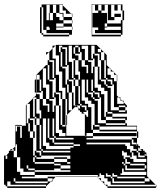

<svg xmlns="http://www.w3.org/2000/svg" viewBox="-28 -922 803 950"><path d="M200 -664H214L200 -650ZM272 -688H280V-680H272ZM456 -664H472V-678L470 -680H456ZM496 -592V-624H488V-662L486 -664H472V-624H488V-592ZM432 -656H440V-648H432ZM344 -616H336V-624H344ZM240 -528H216V-560H232V-536H240ZM432 -496V-528H424V-496ZM496 -528H504V-520H496ZM304 -528H312V-520H304ZM528 -496H504V-504H496V-520H520V-504H528ZM240 -464H248V-456H240ZM432 -464H440V-456H432ZM152 -424H144V-432H152ZM584 -408V-416L576 -424H568V-432L560 -440H552V-408ZM368 -400H376V-392H368ZM496 -368H504V-360H496ZM240 -304V-336H232V-304ZM112 -336H120V-328H112ZM432 -496H408V-528H400V-464H408V-456H424V-440H432V-432H440V-424H456V-312H496V-304H592V-312H496V-328H472V-440H464V-464H440V-472H432ZM432 -304H440V-296H432ZM304 -336H300V-350L304 -354V-368H280V-400H296V-368H304V-400H280V-432H248V-440H240V-456H264V-432H272V-464H248V-536H240V-560H216V-592H232V-560H240V-592H216V-600H208V-624H216V-616H232V-592H240V-624H216V-664H214L232 -682V-696H246L232 -682V-632H248V-552H264V-472H280V-432H296V-400H304V-432H296V-488H280V-568H264V-648H248V-696H246L250 -700H450L470 -680H472V-678L486 -664H488V-662L500 -650V-600L516 -584H520V-580L532 -568H536V-564L548 -552H552V-536H550V-550L548 -552H536V-564L532 -568H520V-580L516 -584H504V-552H520V-536H536V-520H550V-450L560 -440H568V-432L576 -424H584V-416L600 -400V-392H592V-400H560V-392H592V-376H600V-360H528V-368H504V-472H488V-488H472V-504H456V-592H440V-624H456V-592H464V-528H472V-520H488V-504H496V-496H504V-488H520V-376H560V-368H592V-376H560V-392H536V-504H528V-528H504V-536H496V-560H472V-592H488V-560H496V-592H472V-624H440V-632H432V-648H456V-624H464V-656H440V-696H424V-632H432V-624H408V-696H376V-680H392V-624H408V-616H424V-560H432V-592H440V-488H456V-472H472V-456H488V-344H496V-328H592V-312H600V-300H650V-272H656V-240H650V-272H464V-280H432V-296H464V-280H648V-296H464V-304H440V-408H424V-424H408V-440H392V-528H368V-568H360V-624H344V-632H328V-696H312V-616H328V-536H336V-528H344V-496H360V-464H368V-496H360V-528H344V-536H336V-552H360V-528H376V-424H392V-408H408V-392H424V-280H432V-264H648V-248H432V-264H400V-250H392V-358L390 -360H376V-368H368V-376H360V-390L358 -392H344V-394L350 -400L358 -392H360V-390L368 -382V-392H392V-376H400V-368H382L390 -360H392V-358L400 -350V-344H408V-376H400V-400H376V-408H368V-432H344V-464H360V-432H368V-464H344V-496H312V-504H304V-520H328V-496H336V-528H312V-600H304V-624H280V-656H296V-624H304V-656H280V-664H272V-680H296V-656H304V-688H280V-696H264V-664H272V-592H280V-584H296V-504H304V-464H312V-376H326L304 -354ZM240 -240H248V-232H240ZM664 -184V-186L656 -194V-184ZM680 -168H682L680 -170ZM176 -176H184V-168H176ZM696 -152V-154L688 -162V-152ZM104 -136V-144H88V-136ZM592 -144H584V-136H592V-120H600V-136H592ZM144 -144H152V-136H144ZM104 -120H88V-136H104ZM624 -144H616V-152H600V-168H584V-176H576V-152H584V-144H616V-136H632V-120H696V-136H648V-152H624ZM8 -104H0V-120H8ZM40 -120H24V-136H40ZM584 -72V-88H576V-72ZM8 -88H0V-104H8ZM112 -112H120V-104H112ZM40 -88H24V-104H40ZM8 -72H0V-88H8ZM688 -80V-88H600V-104H592V-112H616V-104H688V-88H696V-104H688V-112H616V-120H592V-112H584V-120H576V-112H584V-104H592V-80ZM8 -56H0V-72H8ZM40 -56H24V-72H40ZM576 -64H568V-56H696V-72H576ZM472 -56V-64H464V-56ZM536 -56V-64H528V-56ZM8 -40H0V-56H8ZM8 -40V-24H0V-40ZM48 -48H56V-40H48ZM688 -16V-24H536V-40H528V-48H552V-40H688V-24H712V-38L710 -40H688V-48H552V-56H528V-48H520V-56H504V-64H496V-48H520V-40H528V-16ZM208 -16V-24H48V-40H40V-24H48V-16ZM112 -144V-240H88V-296H104V-240H120V-144H136V-120H144V-112H240V-104H272V-88H320V-104H272V-112H240V-120H144V-136H240V-120H304V-112H320V-120H304V-136H240V-144H152V-152H144V-176H152V-168H168V-152H176V-144H304V-136H320V-152H176V-168H320V-176H184V-184H176V-240H152V-272H168V-240H176V-272H152V-304H120V-312H112V-328H136V-304H144V-336H120V-408H108L136 -436V-440H140L136 -436V-344H144V-336H152V-304H168V-272H176V-304H168V-336H152V-344H144V-360H168V-336H184V-200H200V-184H320V-192H336V-200H216V-216H200V-336H176V-376H168V-432H152V-440H140L150 -450V-464H144V-528H150V-496H168V-472H176V-464H152V-496H150V-464H152V-456H168V-432H184V-400H208V-368H216V-408H200V-432H184V-472H176V-496H152V-528H150V-550L200 -600H208V-528H216V-520H232V-440H240V-432H216V-504H200V-584H184V-488H200V-432H216V-424H232V-368H240V-400H248V-264H264V-248H296V-264H280V-280H264V-400H248V-432H264V-400H272V-304H280V-296H296V-304H280V-336H296V-304H300V-250H392V-248H432V-240H400V-232H624V-216H632V-232H624V-240H650V-208H656V-200H664V-186L666 -184H680V-176H688V-168H696V-154L700 -150V-50L710 -40H712V-38L742 -8H744V-6L750 0H744V-6L742 -8H520V-24H504V-40H488V-56H464V-48H456V-56H240V-72H320V-80H272V-88H240V-80H144V-88H112V-104H104V-88H112V-80H144V-72H240V-48H248L232 -32V-24H224L232 -32V-40H208V-48H240V-56H144V-72H88V-88H72V-144H56V-208H50V-200L48 -198V-176H40V-184H34L48 -198V-304H80V-300H50V-272H72V-240H80V-272H56V-296H72V-272H80V-300H100V-400L104 -404V-408H108L104 -404V-312H112V-272H120V-240H136V-152H144V-144H136V-136H120V-144ZM304 -592H280V-624H296V-600H304ZM344 -600H336V-616H344ZM344 -584H336V-600H344ZM344 -568H336V-584H344ZM368 -656H344V-688H336V-656H344V-648H360V-624H376V-592H400V-560H408V-600H392V-624H376V-664H368V-688H360V-696H344V-688H360V-664H368ZM344 -568V-552H336V-568ZM496 -528H472V-560H488V-536H496ZM552 -520H550V-536H552ZM176 -496V-528H168V-552H152V-528H168V-496ZM432 -464H408V-496H424V-472H432ZM464 -432H440V-440H432V-456H456V-440H464ZM368 -400H344V-432H360V-408H368ZM152 -408H144V-424H152ZM152 -392H144V-408H152ZM328 -376H326L328 -378V-464H312V-496H328V-464H336V-400H344V-394L328 -378ZM152 -376H144V-392H152ZM376 -376V-374L374 -376ZM152 -376V-360H144V-376ZM304 -304H300V-336H280V-368H296V-336H304ZM408 -328H400V-344H408ZM600 -344V-328H592V-336H528V-344H496V-360H528V-344ZM408 -312H400V-328H408ZM408 -296H400V-312H408ZM408 -280V-264H400V-280ZM408 -280H400V-296H408ZM240 -240H216V-272H232V-248H240ZM50 -272H56V-240H50ZM144 -240H136V-272H120V-304H136V-272H144ZM592 -208V-200H600V-184H616V-168H624V-152H632V-168H624V-200H616V-216H400V-208ZM648 -216H624V-208H648V-200H650V-208H648ZM240 -272V-304H216V-336H208V-240H216V-232H232V-216H240V-208H336V-200H368V-208H336V-216H240V-232H336V-240H248V-248H240V-272H216V-304H232V-272ZM176 -176H152V-240H168V-184H176ZM688 -144V-152H664V-168H656V-176H674L666 -184H656V-176H648V-184H632V-200H624V-176H648V-168H656V-144ZM8 -120H0V-136H8ZM40 -136V-144H24V-136ZM40 -104V-112H24V-104ZM112 -112V-120H88V-112ZM112 -144V-120H120V-112H144V-104H88V-112H80V-144H72V-208H80V-144ZM40 -72V-80H24V-72ZM48 -48V-56H24V-48ZM0 0V-8H-8V-152H2L0 -150V-136H8V-152H2L16 -166V-176H24V-184H34L26 -176H40V-144H56V-72H72V-56H144V-48H80V-40H24V-48H16V-166L24 -174V-144H48V-112H40V-120H24V-112H48V-80H40V-88H24V-80H48V-56H56V-48H80V-40H208V-24H224L200 0V-8H24V-24H8V-8H0V-24H8V0H200V8H8V0ZM744 8H504V0H500L492 -8H488V-12L476 -24H472V-28L460 -40H456V-44L452 -48H248L250 -50H450L452 -48H456V-44L460 -40H472V-28L476 -24H488V-12L492 -8H504V0H744ZM442 -886H428V-870H442ZM186 -854V-870H178V-854ZM442 -886V-900H428V-886ZM458 -870H428V-854H430V-858H458ZM186 -838V-854H178V-838ZM218 -854H214V-858H218ZM330 -806H328V-822H286V-838H282V-854H266V-858H250V-900H234V-902H250V-900H266V-858H286V-854H298V-870H282V-896L278 -900H266V-902H282V-896L324 -854H330V-838H328V-850L324 -854H286V-838H328V-822H330ZM490 -774H570V-790H502V-806H490V-790H502V-786H490ZM430 -786V-790H428V-774H458V-786ZM186 -806V-822H178V-806ZM586 -822H578V-870H570V-900H554V-902H570V-900H578V-870H586ZM538 -902V-900H554V-870H538V-900H522V-902ZM428 -854V-838H430V-854ZM186 -822V-838H178V-822ZM218 -838H214V-854H218ZM506 -838H502V-822H506ZM570 -838H538V-854H570ZM218 -822H214V-838H218ZM428 -822V-806H430V-822ZM428 -806V-790H430V-806ZM430 -822V-838H428V-822ZM186 -790V-806H178V-790ZM186 -790H178V-774H186ZM202 -790V-774H218V-786H214V-790ZM442 -758V-774H428V-758ZM178 -750V-758H170V-886H178V-870H186V-886H178V-900H202V-822H234V-858H218V-900H202V-902H218V-900H234V-858H250V-838H266V-822H286V-806H328V-790H330V-774H328V-790H286V-806H250V-790H286V-786H250V-774H328V-750H314V-758H202V-774H178V-758H186V-750H314V-742H186V-750ZM428 -750H570V-742H426V-902H442V-900H458V-870H474V-900H458V-902H474V-900H490V-870H474V-858H502V-838H506V-900H490V-902H506V-900H522V-838H538V-822H502V-806H570V-822H578V-750H570V-758H428Z"/></svg>

Font: Rubik Broken Fax
Style: Regular
Weight: 400
Designer: Hubert and Fischer, NaN
Foundry: Hubert and Fischer, NaN
Version: Version 2.201